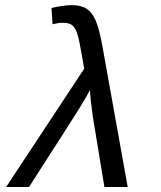

<svg xmlns="http://www.w3.org/2000/svg" viewBox="-20 -745 640 765"><path d="M315.4 -471.2 307.1 -519.5Q295.4 -588.9 287.4 -612.3Q279.3 -635.7 266.8 -645Q254.4 -654.3 230 -654.3Q214.4 -654.3 189.5 -648.4L185.1 -712.9Q197.8 -716.8 223.6 -720.7Q249.5 -724.6 265.6 -724.6Q302.7 -724.6 324.7 -710.4Q346.7 -696.3 361.1 -663.6Q375.5 -630.9 388.7 -557.1L488.8 0H396L349.6 -281.7Q339.8 -352.1 338.4 -386.2Q324.2 -358.9 299.8 -319.1Q275.4 -279.3 95.7 0H4.4Z"/></svg>

Font: Liberation Mono
Style: Italic
Weight: 400
Italic angle: -12°
Monospace: yes
Designer: Steve Matteson
Foundry: Ascender Corporation
Version: Version 2.1.5